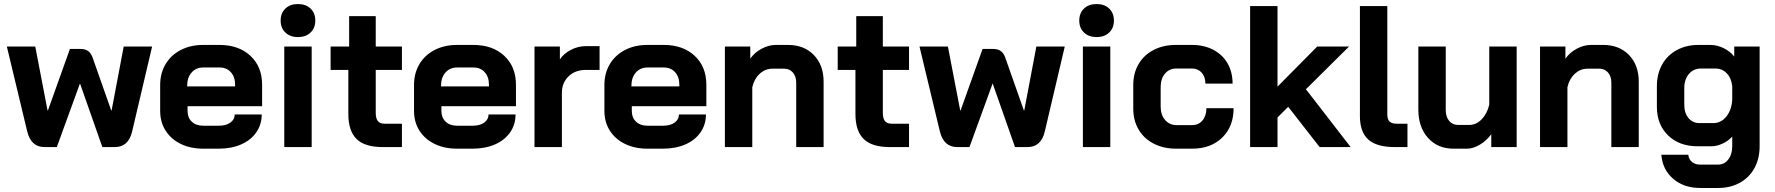

<svg xmlns="http://www.w3.org/2000/svg" viewBox="-20 -730 8812 953"><path d="M115 -78 14 -499H155L216 -182H218L327 -487H380Q403 -487 417 -477Q431 -467 439 -446L532 -182H534L594 -499H735L636 -78Q618 0 550 0H488L377 -316L262 0H201Q134 0 115 -78Z M775 -179V-308Q775 -367 802 -412Q829 -457 877.5 -482Q926 -507 989 -507H1069Q1165 -507 1223 -453Q1281 -399 1281 -309V-203H911V-179Q911 -146 932 -126Q953 -106 989 -106H1067Q1102 -106 1123.5 -121.5Q1145 -137 1145 -162H1279Q1279 -112 1252 -73Q1225 -34 1176.5 -13Q1128 8 1065 8H989Q926 8 877.5 -15.5Q829 -39 802 -81.5Q775 -124 775 -179ZM1147 -301V-309Q1147 -348 1126 -371.5Q1105 -395 1070 -395H989Q953 -395 931 -370Q909 -345 909 -304V-301Z M1373 -628Q1373 -665 1396.5 -687.5Q1420 -710 1459 -710Q1498 -710 1521.5 -687.5Q1545 -665 1545 -628Q1545 -591 1521.5 -568.5Q1498 -546 1459 -546Q1420 -546 1396.5 -568.5Q1373 -591 1373 -628ZM1391 -499H1527V0H1391Z M1709 -164V-383H1621V-499H1713V-650H1845V-499H1975V-383H1845V-170Q1845 -142 1855.5 -129Q1866 -116 1889 -116H1975V0H1879Q1791 0 1750 -40Q1709 -80 1709 -164Z M2035 -179V-308Q2035 -367 2062 -412Q2089 -457 2137.5 -482Q2186 -507 2249 -507H2329Q2425 -507 2483 -453Q2541 -399 2541 -309V-203H2171V-179Q2171 -146 2192 -126Q2213 -106 2249 -106H2327Q2362 -106 2383.5 -121.5Q2405 -137 2405 -162H2539Q2539 -112 2512 -73Q2485 -34 2436.5 -13Q2388 8 2325 8H2249Q2186 8 2137.5 -15.5Q2089 -39 2062 -81.5Q2035 -124 2035 -179ZM2407 -301V-309Q2407 -348 2386 -371.5Q2365 -395 2330 -395H2249Q2213 -395 2191 -370Q2169 -345 2169 -304V-301Z M2633 -499H2759V-435Q2778 -464 2813.5 -482.5Q2849 -501 2888 -501H2956V-383H2888Q2835 -383 2802 -351Q2769 -319 2769 -269V0H2633Z M2980 -179V-308Q2980 -367 3007 -412Q3034 -457 3082.5 -482Q3131 -507 3194 -507H3274Q3370 -507 3428 -453Q3486 -399 3486 -309V-203H3116V-179Q3116 -146 3137 -126Q3158 -106 3194 -106H3272Q3307 -106 3328.5 -121.5Q3350 -137 3350 -162H3484Q3484 -112 3457 -73Q3430 -34 3381.5 -13Q3333 8 3270 8H3194Q3131 8 3082.5 -15.5Q3034 -39 3007 -81.5Q2980 -124 2980 -179ZM3352 -301V-309Q3352 -348 3331 -371.5Q3310 -395 3275 -395H3194Q3158 -395 3136 -370Q3114 -345 3114 -304V-301Z M3578 -499H3704V-439Q3726 -470 3761 -488.5Q3796 -507 3831 -507H3891Q3971 -507 4019.5 -457Q4068 -407 4068 -325V0H3932V-320Q3932 -351 3915.5 -370Q3899 -389 3873 -389H3813Q3778 -389 3750.5 -363.5Q3723 -338 3714 -297V0H3578Z M4226 -164V-383H4138V-499H4230V-650H4362V-499H4492V-383H4362V-170Q4362 -142 4372.5 -129Q4383 -116 4406 -116H4492V0H4396Q4308 0 4267 -40Q4226 -80 4226 -164Z M4645 -78 4544 -499H4685L4746 -182H4748L4857 -487H4910Q4933 -487 4947 -477Q4961 -467 4969 -446L5062 -182H5064L5124 -499H5265L5166 -78Q5148 0 5080 0H5018L4907 -316L4792 0H4731Q4664 0 4645 -78Z M5337 -628Q5337 -665 5360.5 -687.5Q5384 -710 5423 -710Q5462 -710 5485.5 -687.5Q5509 -665 5509 -628Q5509 -591 5485.5 -568.5Q5462 -546 5423 -546Q5384 -546 5360.5 -568.5Q5337 -591 5337 -628ZM5355 -499H5491V0H5355Z M5605 -191V-308Q5605 -367 5631.5 -412Q5658 -457 5706 -482Q5754 -507 5817 -507H5896Q5956 -507 6002 -483Q6048 -459 6073 -415.5Q6098 -372 6098 -315H5963Q5963 -349 5944.5 -369.5Q5926 -390 5896 -390H5819Q5784 -390 5762.5 -364.5Q5741 -339 5741 -298V-201Q5741 -160 5763 -134.5Q5785 -109 5820 -109H5897Q5929 -109 5948.5 -132Q5968 -155 5968 -193H6103Q6103 -102 6046.5 -47Q5990 8 5897 8H5818Q5755 8 5706.5 -17Q5658 -42 5631.5 -87Q5605 -132 5605 -191Z M6530 0 6374 -200 6321 -147V0H6185V-700H6321V-300L6518 -499H6676L6462 -287L6684 0Z M6730 -154V-700H6866V-162Q6866 -138 6877 -127Q6888 -116 6912 -116H6966V0H6902Q6813 0 6771.5 -37.5Q6730 -75 6730 -154Z M7020 -186V-499H7156V-184Q7156 -151 7172.5 -130.5Q7189 -110 7216 -110H7274Q7307 -110 7334 -137.5Q7361 -165 7372 -210V-499H7508V0H7382V-64Q7359 -32 7325.5 -12Q7292 8 7261 8H7195Q7116 8 7068 -45.5Q7020 -99 7020 -186Z M7624 -499H7750V-439Q7772 -470 7807 -488.5Q7842 -507 7877 -507H7937Q8017 -507 8065.5 -457Q8114 -407 8114 -325V0H7978V-320Q7978 -351 7961.5 -370Q7945 -389 7919 -389H7859Q7824 -389 7796.5 -363.5Q7769 -338 7760 -297V0H7624Z M8226 38H8360Q8362 60 8378 73.5Q8394 87 8418 87H8508Q8539 87 8558.5 61.5Q8578 36 8578 -5V-52Q8558 -30 8529.5 -17Q8501 -4 8475 -4H8406Q8315 -4 8259.5 -58Q8204 -112 8204 -200V-302Q8204 -363 8230 -409.5Q8256 -456 8303 -481.5Q8350 -507 8411 -507H8469Q8503 -507 8535.5 -491Q8568 -475 8588 -449V-499H8714V-5Q8714 57 8688.5 104Q8663 151 8616 177Q8569 203 8508 203H8418Q8338 203 8285 157.5Q8232 112 8226 38ZM8484 -119Q8522 -119 8548 -150.5Q8574 -182 8578 -233V-302Q8574 -342 8551 -366Q8528 -390 8493 -390H8423Q8386 -390 8363 -363Q8340 -336 8340 -292V-210Q8340 -169 8361 -144Q8382 -119 8415 -119Z"/></svg>

Font: Stavian Bold
Style: Bold
Weight: 700
Version: Version 1.000; ttfautohint (v1.6)